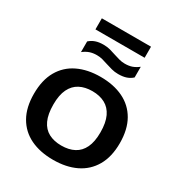

<svg xmlns="http://www.w3.org/2000/svg" viewBox="-214 -1074 1143 1224"><g transform="rotate(30 358.0 -461.5)"><path d="M358 7.5Q262 7.5 191.2 -26.5Q120.5 -60.5 81.5 -128.5Q42.5 -196.5 42.5 -297Q42.5 -398 81.5 -466Q120.5 -534 191.5 -568.2Q262.5 -602.5 358 -602.5Q454.5 -602.5 525.5 -568.2Q596.5 -534 635.5 -465.8Q674.5 -397.5 674.5 -297Q674.5 -197 635.2 -129Q596 -61 525 -26.8Q454 7.5 358 7.5ZM358 -97.5Q413 -97.5 452.2 -118.2Q491.5 -139 512.2 -182.5Q533 -226 533 -295Q533 -366 511.8 -410.8Q490.5 -455.5 451.2 -476.5Q412 -497.5 358 -497.5Q304.5 -497.5 265.5 -477Q226.5 -456.5 205.2 -413Q184 -369.5 184 -300Q184 -228 204.8 -183.5Q225.5 -139 264.8 -118.2Q304 -97.5 358 -97.5ZM444.5 -673.5Q418 -673.5 394.8 -679.8Q371.5 -686 350 -693Q330 -700 310 -705.2Q290 -710.5 268.5 -710.5Q238 -710.5 215 -702.2Q192 -694 169.5 -676.5V-755Q189 -772.5 213.2 -781Q237.5 -789.5 271.5 -789.5Q298.5 -789.5 321.5 -783.2Q344.5 -777 366 -769.5Q386.5 -763 406.2 -757.5Q426 -752 447.5 -752Q478.5 -752 501.2 -760.2Q524 -768.5 546.5 -786V-707.5Q527.5 -690 503 -681.8Q478.5 -673.5 444.5 -673.5ZM177 -848V-929.5H539V-848Z"/></g></svg>

Font: Encode Sans SC SemiExpanded SemiBold
Style: Regular
Weight: 600
Width: 6
Designer: Multiple Designers
Foundry: Impallari Type
Version: Version 3.002